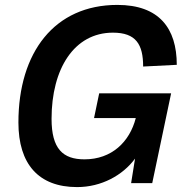

<svg xmlns="http://www.w3.org/2000/svg" viewBox="-20 -746 744 782"><path d="M294 16C393 16 480 -32 530 -100L514 0H600L677 -366H384L363 -265H533C508 -168 435 -97 324 -97C236 -97 190 -140 190 -262C190 -466 282 -613 440 -613C534 -613 563 -565 563 -475L700 -482C700 -631 628 -726 458 -726C202 -726 55 -533 55 -247C55 -78 137 16 294 16Z"/></svg>

Font: Geist SemiBold
Style: Italic
Weight: 600
Italic angle: -12°
Designer: Basement.studio, Andrés Briganti, Mateo Zaragoza
Foundry: Basement.studio, Vercel, Andrés Briganti, Guido Ferreyra, Mateo Zaragoza
Version: Version 1.500